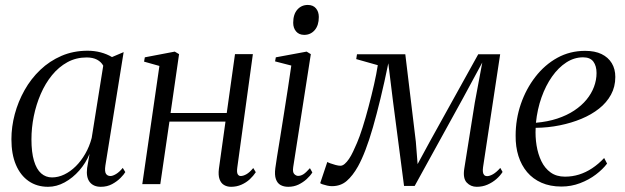

<svg xmlns="http://www.w3.org/2000/svg" viewBox="-20 -726 2464 757"><path d="M395.5 -73.5Q392 -50 397.8 -41Q403.5 -32 415.5 -32Q424.5 -32 437.8 -40Q451 -48 464 -64L474 -47.5Q469 -38.5 455.5 -24.8Q442 -11 422.2 -0.2Q402.5 10.5 377.5 10.5Q348.5 10.5 333.8 -8.2Q319 -27 323.5 -63.5L333 -119Q318.5 -83.5 292.8 -54Q267 -24.5 235 -7Q203 10.5 169.5 10.5Q125.5 10.5 93 -12Q60.5 -34.5 42.8 -76.2Q25 -118 25 -177Q25 -226 38.2 -275.8Q51.5 -325.5 76.8 -370.5Q102 -415.5 138.8 -450.5Q175.5 -485.5 222.5 -505.8Q269.5 -526 325.5 -526Q352.5 -526 377 -519.5Q401.5 -513 421.5 -501L467.5 -520.5ZM387 -467Q379 -482 362.5 -490.8Q346 -499.5 321.5 -499.5Q280 -499.5 245.8 -480.8Q211.5 -462 185 -429.5Q158.5 -397 140.5 -355.2Q122.5 -313.5 113.2 -267.8Q104 -222 104 -176.5Q104 -125.5 114 -92Q124 -58.5 142.2 -42.5Q160.5 -26.5 185 -26.5Q209.5 -26.5 233.5 -38Q257.5 -49.5 278.8 -70.5Q300 -91.5 316.2 -119.8Q332.5 -148 341.5 -182Z M915.5 -65Q913 -46.5 917.2 -39.2Q921.5 -32 929 -32Q939 -32 951.5 -39Q964 -46 978.5 -63.5L988.5 -47Q979 -32.5 964.8 -19.2Q950.5 -6 931.8 2.2Q913 10.5 891 10.5Q875 10.5 863 3.2Q851 -4 845.5 -19.8Q840 -35.5 843 -60L869 -246.5H648L612 0H541L608.5 -466L548 -483L551 -500L669 -522.5L686 -512.5L652.5 -280.5H874L906.5 -512.5H977Z M1116.5 10.5Q1099 10.5 1086.2 3.5Q1073.5 -3.5 1067.8 -19.8Q1062 -36 1065.5 -63Q1067 -75.5 1072.2 -108Q1077.5 -140.5 1084.8 -185.5Q1092 -230.5 1100 -281Q1108 -331.5 1115.5 -380Q1123 -428.5 1128.5 -467.5L1064.5 -484L1067.5 -500L1189 -522.5L1205.5 -512.5L1136 -67Q1133 -47 1140.2 -39.8Q1147.5 -32.5 1155.5 -32.5Q1165.5 -32.5 1175.5 -38.5Q1185.5 -44.5 1202 -63L1211.5 -46Q1203 -32.5 1189 -19.8Q1175 -7 1156.8 1.8Q1138.5 10.5 1116.5 10.5ZM1179.5 -588.5Q1159 -588.5 1147.5 -602Q1136 -615.5 1136 -636Q1136 -669.5 1152.2 -688Q1168.5 -706.5 1193.5 -706.5Q1214.5 -706.5 1225.8 -693Q1237 -679.5 1237 -659Q1237 -626 1220.8 -607.2Q1204.5 -588.5 1179.5 -588.5Z M1859.5 10.5Q1836 10.5 1820.2 -6.2Q1804.5 -23 1810.5 -61L1852 -321.5L1881.5 -479.5L1805 -338L1615 7H1573L1529.5 -326.5L1511 -476.5Q1495.5 -400.5 1480.2 -337.8Q1465 -275 1450.5 -224.5Q1436 -174 1421.2 -135.5Q1406.5 -97 1391.5 -70Q1371 -33.5 1347.2 -12.8Q1323.5 8 1288.5 8Q1280.5 8 1270.2 5.8Q1260 3.5 1252 0.8Q1244 -2 1242.5 -4L1270.5 -87.5Q1273 -85.5 1282.5 -82Q1292 -78.5 1303.2 -75.5Q1314.5 -72.5 1322 -72.5Q1330.5 -72.5 1339 -79.8Q1347.5 -87 1356 -99.5Q1364.5 -112 1372.2 -128.5Q1380 -145 1387.5 -162.5Q1397.5 -185.5 1409.5 -223.2Q1421.5 -261 1433.2 -305.5Q1445 -350 1454.8 -393Q1464.5 -436 1469.5 -469L1384.5 -493L1387.5 -512H1578L1619.5 -167.5L1626.5 -79L1674.5 -167.5L1865.5 -512H1952L1884.5 -66.5Q1883 -55.5 1884 -47.8Q1885 -40 1889.2 -35.8Q1893.5 -31.5 1900 -31.5Q1910.5 -31.5 1924 -39.2Q1937.5 -47 1952.5 -64L1961.5 -48Q1952 -33 1936.8 -19.8Q1921.5 -6.5 1902 2Q1882.5 10.5 1859.5 10.5Z M2373.5 -81Q2357 -59 2329.5 -38Q2302 -17 2267 -3.8Q2232 9.5 2193.5 9.5Q2149 9.5 2115 -5.5Q2081 -20.5 2058.2 -47.5Q2035.5 -74.5 2024 -111Q2012.5 -147.5 2013 -191Q2013 -256 2033.5 -315.8Q2054 -375.5 2090.8 -423Q2127.5 -470.5 2177.2 -498Q2227 -525.5 2287 -525.5Q2325.5 -525.5 2351.8 -512.8Q2378 -500 2392 -477Q2406 -454 2406 -422.5Q2406 -384 2389 -352.8Q2372 -321.5 2342 -297.8Q2312 -274 2272.2 -257.5Q2232.5 -241 2186.8 -231.8Q2141 -222.5 2092 -222Q2090 -187 2095.5 -152.8Q2101 -118.5 2114.5 -90.5Q2128 -62.5 2151 -46Q2174 -29.5 2207.5 -29.5Q2236.5 -29.5 2263 -37.8Q2289.5 -46 2314.5 -62.5Q2339.5 -79 2362 -103ZM2279 -500Q2244 -500 2212.8 -479.8Q2181.5 -459.5 2156.5 -424Q2131.5 -388.5 2115 -342Q2098.5 -295.5 2093 -242Q2139.5 -246 2177.2 -258.5Q2215 -271 2244 -290.2Q2273 -309.5 2292.5 -333.2Q2312 -357 2322 -383.8Q2332 -410.5 2332 -438Q2332 -466 2319.5 -483Q2307 -500 2279 -500Z"/></svg>

Font: Merriweather 120pt Light
Style: Italic
Weight: 300
Italic angle: -7.8°
Version: Version 2.101